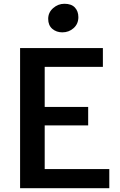

<svg xmlns="http://www.w3.org/2000/svg" viewBox="-20 -998 636 1018"><path d="M86.5 0V-743H525.5V-643.5H217V-431H447.5V-333H217V-101.5H559.5V0ZM310.5 -826.5Q279 -826.5 257.2 -845.2Q235.5 -864 235.5 -898Q235.5 -932 261.8 -955Q288 -978 321.5 -978Q358.5 -978 377 -958.2Q395.5 -938.5 395.5 -907Q395.5 -871.5 370.5 -849Q345.5 -826.5 310.5 -826.5Z"/></svg>

Font: Merriweather Sans Medium
Style: Regular
Weight: 500
Designer: Eben Sorkin
Foundry: Eben Sorkin
Version: Version 2.001